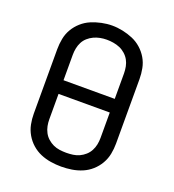

<svg xmlns="http://www.w3.org/2000/svg" viewBox="-136 -852 873 965"><g transform="rotate(20 300.0 -369.0)"><path d="M300 8Q272 8 243.5 3.5Q215 -1 189 -12Q163 -23 141.5 -42Q120 -61 105.5 -86Q91 -111 85.5 -139Q80 -167 80 -195V-540Q80 -568 85.5 -596.5Q91 -625 105.5 -649.5Q120 -674 141.5 -693Q163 -712 189 -723Q215 -734 243.5 -740Q272 -746 300 -746Q328 -746 356.5 -740Q385 -734 411 -723Q437 -712 458.5 -693Q480 -674 494.5 -649.5Q509 -625 514.5 -596.5Q520 -568 520 -540V-195Q520 -167 514.5 -139Q509 -111 494.5 -86Q480 -61 458.5 -42Q437 -23 411 -12Q385 -1 356.5 3.5Q328 8 300 8ZM437 -404V-540Q437 -558 433.5 -576Q430 -594 421.5 -609.5Q413 -625 399 -637.5Q385 -650 368.5 -657Q352 -664 334 -667Q316 -670 298 -670Q280 -670 262.5 -666.5Q245 -663 229 -655.5Q213 -648 199.5 -636Q186 -624 178 -608.5Q170 -593 166.5 -575.5Q163 -558 163 -540V-404ZM300 -66Q318 -66 336 -68.5Q354 -71 370 -78.5Q386 -86 399.5 -98Q413 -110 421.5 -126Q430 -142 433.5 -159.5Q437 -177 437 -195V-331H163V-195Q163 -177 166.5 -159.5Q170 -142 178.5 -126Q187 -110 200.5 -98Q214 -86 230 -78.5Q246 -71 264 -68.5Q282 -66 300 -66Z"/></g></svg>

Font: Zed Sans Extended
Style: Regular
Weight: 400
Width: 7
Designer: Belleve Invis
Foundry: Belleve Invis
Version: Version 1.0.0; ttfautohint (v1.8.4)